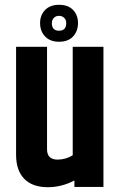

<svg xmlns="http://www.w3.org/2000/svg" viewBox="-20 -779 503 800"><path d="M147 -683Q147 -716 168 -737.5Q189 -759 226 -759Q264 -759 284.5 -737.5Q305 -716 305 -683Q305 -649 284.5 -627Q264 -605 226 -605Q189 -605 168 -627Q147 -649 147 -683ZM256 -683Q256 -696 247.5 -704.5Q239 -713 226 -713Q213 -713 204.5 -704.5Q196 -696 196 -683Q196 -651 226 -651Q256 -651 256 -683ZM283 -584H411V0H290V-27Q237 1 179 1Q115 1 81 -34Q47 -69 47 -134V-584H176V-157Q176 -114 220 -114Q254 -114 283 -132Z"/></svg>

Font: Khand ExtraBold
Style: Regular
Weight: 800
Designer: Sanchit Sawaria and Jyotish Sonowal (Devanagari), Satya Rajpurohit (Latin)
Foundry: Indian Type Foundry
Version: Version 2.000;PS 1.0;hotconv 1.0.79;makeotf.lib2.5.61930